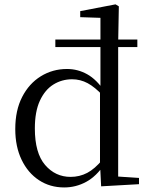

<svg xmlns="http://www.w3.org/2000/svg" viewBox="-20 -825 669 860"><path d="M227.9 -614.1V-647.9H595.2V-614.1ZM136.1 -249.5Q136.1 -139.6 182 -86.1Q227.9 -32.7 296.2 -32.7Q336.4 -32.7 370.6 -50.6Q404.7 -68.5 439.4 -110.2L447.4 -107.1L448.8 -90.8Q412.4 -35.6 366.2 -10.5Q320.1 14.6 267.4 14.6Q204 14.6 154.4 -18Q104.9 -50.6 76.7 -109.5Q48.4 -168.5 48.4 -247Q48.4 -330.7 79.2 -390.6Q109.9 -450.6 162.7 -483.3Q215.6 -516 280.4 -516Q328.3 -516 370.8 -492.3Q413.3 -468.6 450 -413.6H455.5L440.8 -396.7Q405.2 -434.9 372.6 -452.4Q340 -469.9 302.8 -469.9Q256.9 -469.9 219 -446.3Q181.2 -422.7 158.7 -374Q136.1 -325.2 136.1 -249.5ZM602.6 0 433 9.6 428.1 -88.6 427.9 -91.2V-418.7L429.9 -425.7V-745.1L339.3 -748.1V-775.1L497.5 -805.5L512.3 -796.5L509.3 -633.4V-34.2L602.6 -27.8Z"/></svg>

Font: Noto Serif TC
Style: Regular
Weight: 200
Designer: Ryoko NISHIZUKA 西塚涼子 (kana & ideographs); Frank Grießhammer (Latin, Greek & Cyrillic); Wenlong ZHANG 张文龙 (bopomofo); San
Foundry: Adobe
Version: Version 2.001;hotconv 1.1.0;makeotfexe 2.6.0